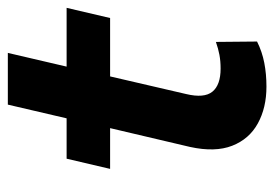

<svg xmlns="http://www.w3.org/2000/svg" viewBox="-125 -565 700 490"><g transform="rotate(-90 225.0 -320.0)"><path d="M249 10Q195 10 155 -12Q115 -34 98 -77.5Q81 -121 95 -185L143 -389H39L65 -500H168L203 -650H335L300 -500H450L424 -389H275L230 -195Q219 -149 236 -128Q253 -107 295 -107Q314 -107 330 -110Q346 -113 363 -119L364 -14Q338 -1 309.5 4.5Q281 10 249 10Z"/></g></svg>

Font: Prodigy Sans SemiBold
Style: Italic
Weight: 600
Italic angle: -13°
Designer: Wei Huang
Foundry: Wei Huang
Version: Version 1.003; ttfautohint (v1.8.3)